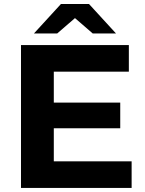

<svg xmlns="http://www.w3.org/2000/svg" viewBox="-20 -921 711 941"><path d="M82.9 0V-700H611.5V-569.7H243.7V-130.3H625.1V0ZM232 -292.3V-418.3H569.3V-292.3ZM146.4 -757 278.6 -901.3H416.3L548.5 -757H434.4L296.1 -876.7H398.8L260.4 -757Z"/></svg>

Font: Montserrat Thin
Style: Regular
Weight: 100
Designer: Julieta Ulanovsky
Foundry: Julieta Ulanovsky
Version: Version 9.000